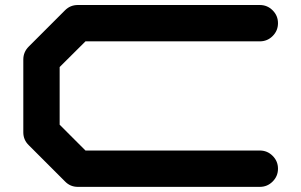

<svg xmlns="http://www.w3.org/2000/svg" viewBox="-20 -728 1174 748"><path d="M992.2 -141.6Q1021.5 -141.6 1042.2 -120.8Q1063 -100.1 1063 -70.8Q1063 -41.5 1042.2 -20.8Q1021.5 0 992.2 0H283.2Q253.9 0 233.4 -21L91.8 -162.6Q70.8 -183.1 70.8 -212.4V-496.1Q70.8 -525.4 91.8 -546.4L233.4 -688Q253.9 -708.5 283.2 -708.5H992.2Q1021.5 -708.5 1042.2 -687.7Q1063 -667 1063 -637.7Q1063 -608.4 1042.2 -587.6Q1021.5 -566.9 992.2 -566.9H313L212.4 -466.8V-242.2L313 -141.6Z"/></svg>

Font: Robtronika
Style: Regular
Weight: 400
Designer: GGBot
Version: 1.00